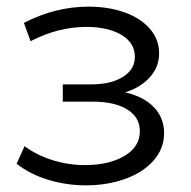

<svg xmlns="http://www.w3.org/2000/svg" viewBox="-20 -552 574 578"><path d="M474 -151Q474 -105 442.5 -69Q411 -33 357 -13.5Q303 6 238 6Q181 6 126 -10.5Q71 -27 30 -59L54 -112Q90 -85 138 -70Q186 -55 235 -55Q308 -55 354.5 -82.5Q401 -110 401 -157Q401 -199 363 -222.5Q325 -246 259 -246H169V-298H255Q314 -298 350 -320.5Q386 -343 386 -381Q386 -423 345.5 -447Q305 -471 240 -471Q155 -471 72 -428L52 -483Q146 -532 247 -532Q307 -532 355.5 -514.5Q404 -497 431.5 -465Q459 -433 459 -391Q459 -351 431.5 -320Q404 -289 357 -274Q413 -261 443.5 -229Q474 -197 474 -151Z"/></svg>

Font: CMG Sans
Style: Regular
Weight: 400
Designer: Julieta Ulanovsky
Foundry: Julieta Ulanovsky
Version: Version 7.200